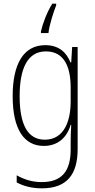

<svg xmlns="http://www.w3.org/2000/svg" viewBox="-20 -785 518 1046"><path d="M286 -756V-765H265C237 -721 214 -661 203 -614V-605H244C248 -646 272 -721 286 -756ZM227 -539C107 -539 49 -435 49 -261C49 -79 112 10 219 10C295 10 345 -36 365 -105H368C366 -67 365 -41 365 -10V30C365 149 315 207 208 207C155 207 112 193 71 170V209C109 229 153 241 208 241C345 241 403 165 403 27V-529H373L368 -445H364C343 -497 303 -539 227 -539ZM230 -505C329 -505 365 -422 365 -308V-232C365 -127 330 -24 224 -24C134 -24 87 -101 87 -261C87 -410 129 -505 230 -505Z"/></svg>

Font: Noto Sans Gurmukhi UI Condensed ExtraLight
Style: Regular
Weight: 200
Width: 3
Designer: Jelle Bosma - Monotype Design Team
Foundry: Monotype Imaging Inc.
Version: Version 2.004